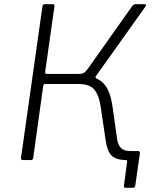

<svg xmlns="http://www.w3.org/2000/svg" viewBox="-20 -762 749 914"><path d="M579 132Q568 132 570 122L585 8Q586 3 584 1.5Q582 0 578 0L569 -43H637Q647 -43 646 -32L624 121Q623 126 620.5 129Q618 132 612 132ZM89 0Q84 0 81.5 -2.5Q79 -5 80 -11L182 -731Q183 -742 193 -742H231Q241 -742 239 -731L195 -420Q194 -410 204 -410H368L373 -400Q439 -400 472 -366Q505 -332 516 -252L538 -97Q543 -69 557.5 -56Q572 -43 600 -43Q607 -43 607 -34L605 -9Q604 0 595 0H584Q532 0 511 -21.5Q490 -43 483 -94L460 -249Q453 -304 431 -333Q409 -362 355 -362H194Q188 -362 186 -355L138 -10Q137 0 125 0ZM350 -381 354 -410Q373 -410 382.5 -417.5Q392 -425 402 -440L610 -734Q617 -742 625 -742H669Q674 -742 675 -739Q676 -736 674 -733L439 -403Q434 -398 435 -393.5Q436 -389 443 -386Z"/></svg>

Font: Libre Franklin ExtraLight
Style: Italic
Weight: 250
Italic angle: -8°
Designer: Pablo Impallari, Rodrigo Fuenzalida, Nhung Nguyen
Foundry: Impallari Type
Version: Version 3.000